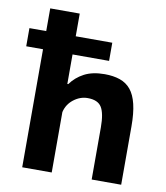

<svg xmlns="http://www.w3.org/2000/svg" viewBox="-92 -767 721 833"><g transform="rotate(10 269.0 -350.0)"><path d="M-12 -600H62V-700H192V-600H353V-520H192V-390H196Q219 -422 255 -441Q291 -460 345 -460Q383 -460 412 -450Q441 -440 460 -417Q479 -394 488.5 -354.5Q498 -315 498 -257V0H368V-230Q368 -291 351.5 -318Q335 -345 290 -345Q257 -345 228.5 -323Q200 -301 192 -266V0H62V-520H-12Z"/></g></svg>

Font: PTSans
Style: Bold
Weight: 700
Designer: A.Korolkova, O.Umpeleva, V.Yefimov
Foundry: ParaType Ltd
Version: Version 2.003W OFL